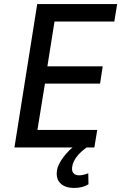

<svg xmlns="http://www.w3.org/2000/svg" viewBox="-20 -725 598 944"><path d="M51 0 163 -705H556L542 -619H248L213 -399H485L472 -314H201L164 -86H458L444 0ZM344 199Q297 199 274 173Q251 147 263 99Q276 64 306 30Q336 -4 381 -33L406 0Q396 7 381.5 19.5Q367 32 355 48.5Q343 65 337 85Q330 113 340 125Q350 137 369 137Q379 137 390 134.5Q401 132 414 127L415 181Q401 190 383.5 194.5Q366 199 344 199Z"/></svg>

Font: Nunito Sans 7pt Condensed SemiBold
Style: Italic
Weight: 600
Width: 3
Italic angle: -9°
Designer: Vernon Adams
Foundry: Vernon Adams
Version: Version 3.101;gftools[0.9.27]